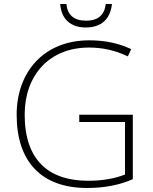

<svg xmlns="http://www.w3.org/2000/svg" viewBox="-20 -927 762 957"><path d="M538 -907H507C501 -854 471 -824 409 -824C348 -824 316 -853 311 -907H280C286 -832 331 -790 408 -790C485 -790 530 -832 538 -907ZM375 -355V-319H603V-57C554 -38 494 -26 420 -26C222 -26 103 -129 103 -356C103 -550 224 -690 424 -690C488 -690 553 -677 617 -646L634 -682C571 -712 502 -726 425 -726C199 -726 63 -569 63 -355C63 -123 185 10 414 10C497 10 575 -4 642 -34V-355Z"/></svg>

Font: Noto Sans Myanmar ExtraLight
Style: Regular
Weight: 200
Designer: Monotype Design Team
Foundry: Monotype Imaging Inc.
Version: Version 2.107